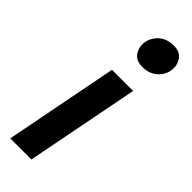

<svg xmlns="http://www.w3.org/2000/svg" viewBox="-255 -787 810 810"><g transform="rotate(45 150.0 -382.5)"><path d="M21 0 120 -508H246L147 0ZM202 -607Q162 -607 146 -633.5Q130 -660 136 -691Q140 -710 152 -727Q164 -744 184.5 -754.5Q205 -765 232 -765Q270 -765 287 -739Q304 -713 298 -682Q295 -663 283 -646Q271 -629 251 -618Q231 -607 202 -607Z"/></g></svg>

Font: REM Medium
Style: Italic
Weight: 500
Italic angle: -11°
Designer: Octavio Pardo
Foundry: Ashler Design
Version: Version 1.005;gftools[0.9.28]